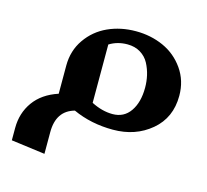

<svg xmlns="http://www.w3.org/2000/svg" viewBox="-85 -485 810 750"><g transform="rotate(15 319.5 -109.5)"><path d="M147.9 -187Q147.9 -247.6 180.2 -293.9Q212.4 -340.3 263.9 -363.8Q315.4 -387.2 377 -387.2Q437 -387.2 488.3 -364.3Q539.6 -341.3 572.3 -294.7Q605 -248 605 -187Q605 -98.1 542 -45.2Q479 7.8 388.2 7.8Q299.8 7.8 226.1 -25.9Q154.8 -6.3 154.8 80.1V168L18.1 149.9V100.1Q18.1 39.6 51 -6.3Q84 -52.2 147.9 -73.2ZM357.9 -329.1Q317.4 -329.1 285.2 -309.1V-73.2Q329.1 -50.8 371.1 -50.8Q417 -50.8 442.4 -87.4Q467.8 -124 467.8 -183.1Q467.8 -208.5 462.4 -232.4Q457 -256.3 445.1 -279.1Q433.1 -301.8 410.6 -315.4Q388.2 -329.1 357.9 -329.1Z"/></g></svg>

Font: Wesal
Style: Regular
Weight: 700
Designer: Ahmed zaza
Foundry: Ahmed zaza
Version: Version 2.01